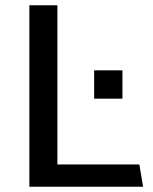

<svg xmlns="http://www.w3.org/2000/svg" viewBox="-20 -706 578 726"><path d="M91 0V-686H197V-84H507L521 0ZM336 -333V-440H443V-333Z"/></svg>

Font: Chivo Medium
Style: Regular
Weight: 400
Version: Version 2.002